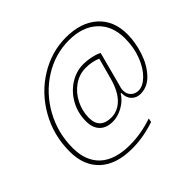

<svg xmlns="http://www.w3.org/2000/svg" viewBox="-173 -862 1108 1108"><g transform="rotate(-45 381.0 -307.5)"><path d="M47 -189Q47 -321 109.5 -431.5Q172 -542 276 -606Q380 -670 498 -670Q620 -670 691 -606.5Q762 -543 762 -431Q762 -367 739.5 -297.5Q717 -228 673.5 -181Q630 -134 572 -134Q540 -134 518.5 -155.5Q497 -177 497 -214V-218H493Q470 -180 428 -157Q386 -134 346 -134Q294 -134 265.5 -163Q237 -192 237 -245Q237 -313 268 -369Q299 -425 350.5 -457.5Q402 -490 460 -490Q487 -490 519 -483.5Q551 -477 576 -465Q516 -236 516 -240Q514 -233 514 -220Q514 -190 532.5 -173Q551 -156 578 -156Q613 -156 650 -191.5Q687 -227 711 -288.5Q735 -350 735 -425Q735 -528 671.5 -587Q608 -646 499 -646Q384 -646 286.5 -584Q189 -522 131.5 -417.5Q74 -313 74 -191Q74 -84 136.5 -26.5Q199 31 320 31Q412 31 505 -1L500 23Q406 55 315 55Q186 55 116.5 -9Q47 -73 47 -189ZM512 -318 547 -447Q505 -465 455 -465Q402 -465 358 -434.5Q314 -404 288.5 -353.5Q263 -303 263 -247Q263 -202 287 -179.5Q311 -157 355 -157Q409 -157 449.5 -197.5Q490 -238 512 -318Z"/></g></svg>

Font: Trirong Thin
Style: Italic
Weight: 250
Italic angle: -12°
Designer: Katatrad Team
Foundry: CadsonDemak
Version: Version 1.001